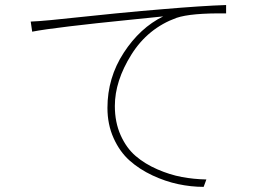

<svg xmlns="http://www.w3.org/2000/svg" viewBox="-20 -726 1040 760"><path d="M107.4 -600.6 101.6 -640.6Q130.9 -641.6 181.6 -646.5Q473.6 -677.7 622.1 -689.5Q781.2 -703.1 875 -706.1V-672.9Q736.3 -674.8 678.7 -655.3Q565.4 -614.3 500 -509.8Q434.6 -405.3 434.6 -306.6Q434.6 -242.2 457.5 -190.9Q480.5 -139.6 517.1 -108.4Q553.7 -77.1 603 -55.7Q652.3 -34.2 699.7 -25.4Q747.1 -16.6 796.9 -15.6L786.1 13.7Q736.3 13.7 685.5 2.9Q634.8 -7.8 583.5 -31.7Q532.2 -55.7 493.2 -90.3Q454.1 -125 429.7 -179.2Q405.3 -233.4 405.3 -298.8Q405.3 -418 469.7 -517.1Q534.2 -616.2 626 -661.1Q620.1 -660.2 487.8 -647Q355.5 -633.8 253.9 -621.6Q152.3 -609.4 107.4 -600.6Z"/></svg>

Font: Gen Shin Gothic ExtraLight
Style: Regular
Weight: 100
Designer: [Source Han Sans]
Ryoko NISHIZUKA  (kana & ideographs); Paul D. Hunt (Latin, Greek & Cyrillic); Wenlong ZHANG  (bopomofo
Version: Version 1.002.20150607